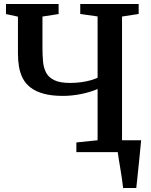

<svg xmlns="http://www.w3.org/2000/svg" viewBox="-20 -763 756 963"><path d="M597.5 180Q595.5 161 592 136.5Q588.5 112 584.2 86.5Q580 61 576.2 38.2Q572.5 15.5 570.5 -0.5L530 -59.5H688Q686 -41 683.8 -16.8Q681.5 7.5 678.8 34.5Q676 61.5 673.2 88.2Q670.5 115 668 138.8Q665.5 162.5 663.5 180ZM469.5 -316.5Q432.5 -300.5 386 -291.2Q339.5 -282 296 -282Q239 -282 199 -293Q159 -304 133.5 -323.8Q108 -343.5 94.2 -370.2Q80.5 -397 75.2 -428.5Q70 -460 70 -494V-679.5L10 -692.5V-743H274V-692.5L193 -680V-522.5Q193 -486.5 195.8 -455Q198.5 -423.5 211 -399.2Q223.5 -375 252 -361Q280.5 -347 331.5 -347Q361.5 -347 387.8 -350.8Q414 -354.5 435 -360.5Q456 -366.5 469.5 -373V-680.5L382.5 -693V-743H675.5V-693L592 -680V-59.5L676 -47.5V0H363V-48.5L469.5 -59.5Z"/></svg>

Font: Merriweather 36pt SemiBold
Style: Regular
Weight: 600
Version: Version 2.100